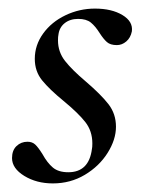

<svg xmlns="http://www.w3.org/2000/svg" viewBox="-20 -416 346 447"><path d="M250 -121Q250 -91 230.5 -60Q211 -29 177.5 -9Q144 11 103 11Q65 11 36.5 -6.5Q8 -24 8 -48Q8 -66 18.5 -76Q29 -86 44 -86Q55 -86 62 -79.5Q69 -73 79 -57Q90 -37 103 -26Q116 -15 139 -15Q187 -15 194 -69Q195 -73 195 -82Q195 -111 178.5 -132Q162 -153 128 -181Q95 -208 78 -229Q61 -250 61 -279Q61 -311 80.5 -338Q100 -365 132.5 -380.5Q165 -396 201 -396Q240 -396 265 -381Q290 -366 287 -343Q284 -328 274 -319.5Q264 -311 252 -311Q237 -311 229 -318Q221 -325 212 -339Q202 -355 191.5 -363.5Q181 -372 162 -372Q143 -372 130.5 -362Q118 -352 116 -335Q115 -331 115 -322Q115 -295 131.5 -274Q148 -253 180 -226Q215 -196 232.5 -173.5Q250 -151 250 -121Z"/></svg>

Font: CormorantInfant-MediumItalic
Style: Italic
Weight: 500
Italic angle: -10°
Designer: Christian Thalmann (Catharsis Fonts)
Foundry: Catharsis Fonts
Version: Version 3.303